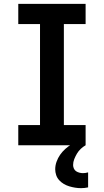

<svg xmlns="http://www.w3.org/2000/svg" viewBox="-20 -755 540 998"><path d="M75 0V-105H188V-630H75V-735H425V-630H312V-105H425V0ZM401 223Q386 223 370.5 220.5Q355 218 340 213.5Q325 209 311.5 201Q298 193 287.5 181.5Q277 170 272 155Q267 140 267 125Q267 105 274 85.5Q281 66 292.5 49.5Q304 33 319 19.5Q334 6 351 -4.5Q368 -15 386.5 -22.5Q405 -30 425 -34V0Q411 8 399.5 19Q388 30 380 43.5Q372 57 366 72Q360 87 360 103Q360 112 364 121Q368 130 375.5 135Q383 140 392.5 142.5Q402 145 411 145Q418 145 424.5 144Q431 143 438 141V219Q429 221 419.5 222Q410 223 401 223Z"/></svg>

Font: Iosevka SS18 Extrabold
Style: Regular
Weight: 800
Monospace: yes
Designer: Belleve Invis
Foundry: Belleve Invis
Version: Version 25.1.1; ttfautohint (v1.8.4)